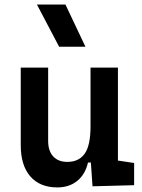

<svg xmlns="http://www.w3.org/2000/svg" viewBox="-20 -815 626 845"><path d="M232.4 9.8Q155.3 9.8 113.3 -38.8Q71.3 -87.4 71.3 -175.8V-517.6H191.9V-195.3Q191.9 -150.9 214.1 -126.7Q236.3 -102.5 276.4 -102.5Q326.7 -102.5 352.5 -138.4Q378.4 -174.3 378.4 -258.8V-517.6H499V-108.4L570.3 -97.7V0L387.2 4.9L379.9 -99.6H367.2Q355 -46.9 319.6 -18.6Q284.2 9.8 232.4 9.8ZM240.2 -609.4 142.6 -794.9H268.1L356 -609.4Z"/></svg>

Font: Caskaydia Cove SemiBold
Style: Regular
Weight: 600
Monospace: yes
Designer: Aaron Bell
Foundry: Saja Typeworks
Version: Version 4.300; ttfautohint (v1.8.3)